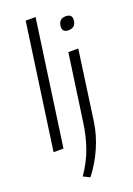

<svg xmlns="http://www.w3.org/2000/svg" viewBox="-188 -876 808 1165"><g transform="rotate(-20 215.5 -294.0)"><path d="M364 -664Q321 -664 327 -707Q333 -750 376 -750Q420 -750 414 -707Q408 -664 364 -664ZM141 199Q189 130 216.5 55Q244 -20 257 -117L317 -540H381L318 -89Q306 -7 271 72.5Q236 152 183 220ZM139 -808H203L89 0H25Z"/></g></svg>

Font: Plata Sans Light
Style: Italic
Weight: 300
Italic angle: -8°
Designer: Pablo Impallari, Andres Torresi, & Cristiano Sobral
Foundry: Pablo Impallari, Andres Torresi, & Cristiano Sobral
Version: Version 1.00;December 28, 2019;FontCreator 12.0.0.2547 64-bi